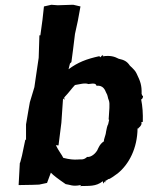

<svg xmlns="http://www.w3.org/2000/svg" viewBox="-20 -772 619 804"><path d="M267 -482 273 -506 279 -512 286 -565 294 -630 306 -685 317 -745 287 -752H283L222 -750L195 -752L164 -745L158 -690L149 -624H145L142 -530L138 -503L128 -435L124 -407L105 -344L99 -310L89 -251V-250V-187H86L72 -120L65 -93L63 -89L58 3L116 2L144 1L177 -6L193 -49C203 -38 223 -23 255 -1C273 1 284 10 317 3C319 11 326 16 317 7C351 6 382 10 410 -13C410 -13 411 -13 413 -3C422 -18 417 -11 421 -8C421 -21 422 -11 433 -22C441 -21 459 -37 473 -46C521 -85 555 -152 556 -234C568 -236 566 -234 559 -235C567 -242 573 -248 573 -257C574 -257 565 -258 578 -262C579 -296 577 -327 571 -356C576 -355 581 -368 578 -371C577 -366 573 -381 572 -380C575 -373 573 -379 573 -379C574 -415 568 -431 552 -464C547 -475 540 -482 524 -497C512 -515 500 -521 477 -526C460 -535 442 -541 410 -536C419 -544 409 -533 409 -543C411 -542 400 -533 400 -532C392 -543 394 -529 397 -537C342 -525 306 -511 267 -482ZM305 -104C290 -103 272 -104 245 -111C239 -124 224 -142 214 -164L225 -163L237 -258L244 -360L250 -354L249 -364C271 -387 282 -404 294 -416C313 -419 336 -426 350 -420C376 -424 381 -422 384 -413C413 -416 420 -394 424 -385C433 -370 430 -364 436 -351C441 -338 437 -307 435 -272C434 -279 433 -272 437 -270L433 -252C429 -246 426 -231 424 -220C423 -205 412 -184 416 -181C397 -168 393 -154 387 -142C374 -121 355 -113 345 -115C329 -100 319 -106 305 -104Z"/></svg>

Font: Asimov Print
Style: DIt
Weight: 250
Width: 0
Designer: Google
Version: Version 2.000980: 2014